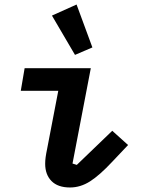

<svg xmlns="http://www.w3.org/2000/svg" viewBox="-20 -818 640 850"><path d="M290 12Q236 12 208 -16.5Q180 -45 180 -93Q180 -107 182 -122Q184 -137 189 -161L238 -416H72L89 -516H382L301 -94L320 -88L477 -239L547 -176L477 -102Q421 -42 378.5 -15Q336 12 290 12ZM210 -749 319 -798 389 -608 312 -575Z"/></svg>

Font: IBM Plex Mono SemiBold
Style: Italic
Weight: 600
Italic angle: -9°
Monospace: yes
Designer: Mike Abbink, Paul van der Laan, Pieter van Rosmalen
Foundry: Bold Monday
Version: Version 2.3